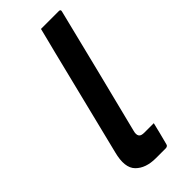

<svg xmlns="http://www.w3.org/2000/svg" viewBox="-242 -792 834 834"><g transform="rotate(-45 175.0 -375.0)"><path d="M184 -639Q191 -665 198 -694Q205 -723 212 -750H322Q333 -750 330 -739Q294 -593 257.5 -446.5Q221 -300 184 -154Q178 -133 185 -123Q188 -118 195 -116Q202 -114 211 -114H269Q263 -89 256.5 -63Q250 -37 243 -11Q242 -5 237.5 -2.5Q233 0 229 0H168Q106 0 73.5 -33Q41 -66 61 -143Q92 -267 122.5 -391Q153 -515 184 -639Z"/></g></svg>

Font: Recursive Sn Lnr St SmB
Style: Italic
Weight: 600
Italic angle: -15°
Version: Version 1.079;hotconv 1.0.112;makeotfexe 2.5.65598; ttfautoh